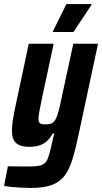

<svg xmlns="http://www.w3.org/2000/svg" viewBox="-48 -726 504 948"><path d="M103 202Q80 202 55.5 200.5Q31 199 9 197Q-13 195 -28 192L-9 95Q7 95 25.5 95.5Q44 96 63 96Q82 96 98 96Q129 96 147.5 92Q166 88 176.5 76Q187 64 194 39.5Q201 15 210 -25Q212 -35 214.5 -46Q217 -57 220 -67H212Q199 -42 181.5 -27.5Q164 -13 143 -7Q122 -1 99 -1Q67 -1 47.5 -9.5Q28 -18 19.5 -35.5Q11 -53 11 -80Q11 -103 15.5 -133Q20 -163 28 -200L94 -510H217L159 -240Q151 -200 146.5 -176Q142 -152 142 -139Q142 -127 146 -121Q150 -115 158 -113.5Q166 -112 178 -112Q197 -112 208 -117.5Q219 -123 227 -138Q235 -153 242.5 -182Q250 -211 259 -256L314 -510H436L340 -61Q325 11 309.5 61Q294 111 270.5 142Q247 173 207 187.5Q167 202 103 202ZM213 -568 214 -573 280 -706H404L403 -701L315 -568Z"/></svg>

Font: Saira Condensed
Style: Bold Italic
Weight: 700
Width: 3
Italic angle: -12°
Designer: Hector Gatti with collaboration of the Omnibus-Type team
Foundry: Omnibus-Type
Version: Version 1.101